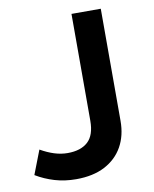

<svg xmlns="http://www.w3.org/2000/svg" viewBox="-81 -762 674 839"><g transform="rotate(-10 255.5 -342.5)"><path d="M189.5 15Q139 15 94.5 1.8Q50 -11.5 12 -34.5L53 -140.5Q83.5 -123 113.2 -113.5Q143 -104 172.5 -104Q231 -104 262.5 -133Q294 -162 294 -226V-700H424V-202.5Q424 -137 396.5 -88.2Q369 -39.5 316.8 -12.2Q264.5 15 189.5 15Z"/></g></svg>

Font: Geologica Cursive Medium
Style: Regular
Weight: 500
Designer: Sindre Bremnes, Frode Helland
Foundry: Monokrom Skriftforlag AS
Version: Version 1.010;gftools[0.9.28]